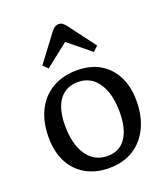

<svg xmlns="http://www.w3.org/2000/svg" viewBox="-144 -881 873 997"><g transform="rotate(-20 293.0 -382.5)"><path d="M289 14Q215 14 160 -17.5Q105 -49 75.5 -106.5Q46 -164 46 -242Q46 -328 77 -390.5Q108 -453 166 -487Q224 -521 303 -521Q376 -521 429 -490Q482 -459 511 -402Q540 -345 540 -267Q540 -182 509 -118.5Q478 -55 422 -20.5Q366 14 289 14ZM303 -48Q368 -48 403 -98.5Q438 -149 438 -243Q438 -344 397.5 -403Q357 -462 287 -462Q220 -462 183.5 -413Q147 -364 147 -272Q147 -167 188.5 -107.5Q230 -48 303 -48ZM169 -580 143 -605 257 -757Q275 -779 296 -779Q307 -779 315.5 -773.5Q324 -768 337 -751L446 -606L419 -580L296 -680Z"/></g></svg>

Font: Text Regular
Style: Regular
Weight: 400
Designer: Latin by Veronika Burian and Jose Scaglione. Greek by Irene Vlachou. Cyrillic by Vera Evstafieva.
Foundry: TypeTogether
Version: Version 3.002